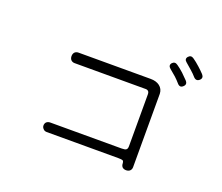

<svg xmlns="http://www.w3.org/2000/svg" viewBox="-119 -989 1237 1070"><g transform="rotate(20 500.0 -454.0)"><path d="M247.1 -619.1Q232.4 -619.1 223.6 -609.4Q216.8 -600.6 216.8 -587.9Q216.8 -575.2 223.6 -566.4Q232.4 -556.6 246.1 -556.6H662.1Q676.8 -557.6 682.6 -551.8Q689.5 -546.9 689.5 -532.2V-225.6Q689.5 -209 681.6 -204.1Q675.8 -199.2 655.3 -199.2H232.4Q217.8 -199.2 209 -190.4Q202.1 -182.6 202.1 -170.9Q202.1 -160.2 210 -152.3Q217.8 -142.6 231.4 -142.6H656.2Q676.8 -142.6 682.6 -139.6Q688.5 -136.7 689.5 -123Q689.5 -109.4 698.2 -100.6Q707 -93.8 719.7 -93.8Q732.4 -93.8 741.2 -100.6Q751 -109.4 751 -123V-558.6Q750 -586.9 728.5 -603.5Q708 -619.1 674.8 -619.1ZM788.1 -743.2Q769.5 -756.8 754.9 -741.2Q741.2 -724.6 759.8 -709Q783.2 -689.5 796.9 -677.7Q813.5 -662.1 825.2 -648.4Q842.8 -627 860.4 -643.6Q877.9 -659.2 861.3 -677.7Q844.7 -695.3 827.1 -711.9Q806.6 -730.5 788.1 -743.2ZM860.4 -807.6Q841.8 -821.3 827.1 -804.7Q813.5 -788.1 832 -773.4Q855.5 -753.9 869.1 -741.2Q886.7 -725.6 897.5 -712.9Q915 -692.4 933.6 -708Q951.2 -723.6 934.6 -742.2Q917 -760.7 900.4 -775.4Q878.9 -794.9 860.4 -807.6Z"/></g></svg>

Font: GulimChe
Style: Regular
Weight: 400
Monospace: yes
Version: Version 2.21